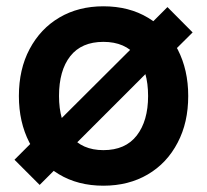

<svg xmlns="http://www.w3.org/2000/svg" viewBox="-20 -575 658 610"><path d="M190 -71.5 106 12.5 26 -67.5 115.5 -157 151.5 -175.5 421 -444 431.5 -472 512 -552.5 592 -472 506.5 -387 477 -374.5 212.5 -110ZM308.5 15Q227.5 15 167 -21.5Q106.5 -58 73.2 -122.5Q40 -187 40 -270Q40 -355 74 -419Q108.5 -484 169 -519.5Q229.5 -555 308.5 -555Q390 -555 450.5 -518.5Q511.5 -482 544.8 -417.5Q578 -353 578 -270Q578 -185.5 544.5 -122Q510.5 -56.5 449.5 -20.8Q388.5 15 308.5 15ZM308.5 -98Q378.5 -98 414.5 -144.5Q450.5 -191 450.5 -270Q450.5 -350 414.2 -396Q378 -442 308.5 -442Q239 -442 203.2 -396.5Q167.5 -351 167.5 -270Q167.5 -190 204 -144Q240.5 -98 308.5 -98Z"/></svg>

Font: Vortex Mix
Style: Bold
Weight: 700
Designer: Mikhail Sharanda
Foundry: Mikhail Sharanda
Version: Version 4.504;Glyphs 3.1.2 (3151)